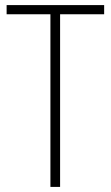

<svg xmlns="http://www.w3.org/2000/svg" viewBox="-20 -734 436 754"><path d="M216 0H178V-678H6V-714H389V-678H216Z"/></svg>

Font: Noto Sans Lao UI Cond ExtLt
Style: Regular
Weight: 200
Width: 3
Designer: Monotype Design Team
Foundry: Monotype Imaging Inc.
Version: Version 2.000; ttfautohint (v1.8.4.7-5d5b)